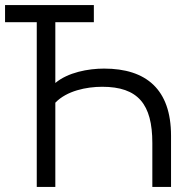

<svg xmlns="http://www.w3.org/2000/svg" viewBox="-20 -740 758 760"><path d="M125.5 -652V0H199V-333.5C244 -380.5 322 -396.5 384.5 -396.5C526.5 -396.5 583 -327.5 583 -174V0H657V-203C657 -386 559 -468.5 392 -468.5C329 -468.5 249 -453.5 199 -411.5V-652H351.5V-720H0V-652Z"/></svg>

Font: Vela Sans
Style: Regular
Weight: 400
Designer: Principal design: Mikhail Sharanda - project Manrope.
Design modification: Ravid Balaliev
Foundry: Mikhail Sharanda
Version: Version 1.001